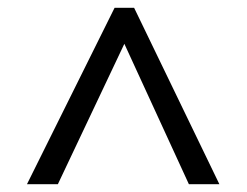

<svg xmlns="http://www.w3.org/2000/svg" viewBox="-20 -739 632 491"><path d="M273 -719H323L541 -268H463L298 -627L128 -268H49Z"/></svg>

Font: bangla25
Style: Book
Weight: 400
Designer: Jelle Bosma - Monotype Design Team
Foundry: Monotype Imaging Inc.
Version: Version 2.003